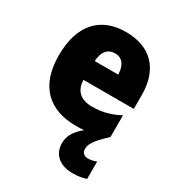

<svg xmlns="http://www.w3.org/2000/svg" viewBox="-190 -679 948 1034"><g transform="rotate(30 284.0 -161.5)"><path d="M412 93C412 65 425 37 499 -31V-166C441 -136 392 -123 330 -123C257 -123 221 -161 219 -225H532V-310C532 -476 440 -563 290 -563C135 -563 38 -467 38 -273C38 -81 142 10 307 10C325 10 342 9 357 8C305 51 289 89 289 127C289 197 339 240 418 240C451 240 481 235 503 227V119C491 125 468 130 451 130C429 130 412 117 412 93ZM296 -434C341 -434 366 -400 367 -343H221C225 -408 255 -434 296 -434Z"/></g></svg>

Font: Noto Sans Devanagari SemiCondensed Black
Style: Regular
Weight: 900
Width: 4
Designer: Jelle Bosma - Monotype Design Team
Foundry: Monotype Imaging Inc.
Version: Version 2.004